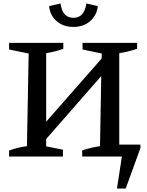

<svg xmlns="http://www.w3.org/2000/svg" viewBox="-20 -895 839 1098"><path d="M32 0V-34Q59 -44 84 -50Q109 -56 134 -59L144 -589L32 -612V-650H342V-616Q320 -608 295.5 -601.5Q271 -595 244 -591V-199L561 -560L562 -589L452 -612V-650H764V-616Q741 -608 715.5 -601.5Q690 -595 662 -591V-68H783V-48L699 183H649L677 0H450V-35Q502 -52 552 -59L559 -460L244 -100V-58L340 -39V0ZM400 -741Q342 -741 304 -774Q266 -807 261 -860L326 -875Q337 -793 400 -793Q462 -793 474 -875L539 -860Q534 -808 496 -774.5Q458 -741 400 -741Z"/></svg>

Font: Piazzolla Medium
Style: Regular
Weight: 500
Designer: Juan Pablo del Peral
Foundry: Huerta Tipografica
Version: Version 1.330